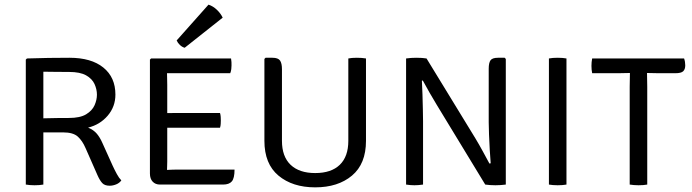

<svg xmlns="http://www.w3.org/2000/svg" viewBox="-20 -794 2977 826"><path d="M476.5 -387Q476.5 -335 443.2 -296.2Q410 -257.5 359 -245Q383 -235 396.8 -218.5Q410.5 -202 420.5 -179L464.5 -81.5Q473.5 -62 482.8 -45Q492 -28 502 -18Q494 -6.5 479.8 -0.8Q465.5 5 452 5Q430 5 419.5 -6.8Q409 -18.5 399.5 -40L348 -157Q334.5 -188.5 314.5 -206.5Q294.5 -224.5 251 -224.5H166.5V0Q150.5 3 128.5 3Q119 3 108.8 2.2Q98.5 1.5 91 0V-537.5L96 -542.5Q144.5 -544 188.8 -544.8Q233 -545.5 279 -545.5Q372.5 -545.5 424.5 -503.5Q476.5 -461.5 476.5 -387ZM166.5 -485.5V-285Q196.5 -286 225.5 -286.2Q254.5 -286.5 276.5 -286.5Q324.5 -286.5 350.5 -302.2Q376.5 -318 386.8 -341.2Q397 -364.5 397 -386.5Q397 -409.5 386.8 -432.2Q376.5 -455 350.5 -469.8Q324.5 -484.5 277 -484.5Q255 -484.5 223 -484.8Q191 -485 166.5 -485.5Z M989 -64.5Q989 -27.5 977.5 -13.8Q966 0 939.5 0H668.5Q648.5 0 636.8 -12.5Q625 -25 625 -47.5V-537.5L630 -542.5H974Q975.5 -534.5 975.8 -526.8Q976 -519 976 -512.5Q976 -506 975 -496.8Q974 -487.5 970.5 -479H753Q742.5 -479 728 -479Q713.5 -479 698.5 -479Q698.5 -470 699 -456.8Q699.5 -443.5 699.5 -428.5V-307.5Q714.5 -307.5 728.8 -307.8Q743 -308 753 -308H926.5Q929 -300 929.5 -291Q930 -282 930 -276Q930 -269.5 929.5 -260.8Q929 -252 926.5 -244.5H753Q743 -244.5 728.8 -244.5Q714.5 -244.5 699.5 -244.5V-99Q699.5 -89.5 699 -78.8Q698.5 -68 698.5 -63Q721.5 -64.5 754.5 -64.5ZM877 -774Q897 -767.5 913.5 -751.5Q930 -735.5 938 -718L774.5 -588.5Q763.5 -591.5 754 -600.5Q744.5 -609.5 740 -620Z M1554.5 -188Q1554.5 -89 1494.2 -38.5Q1434 12 1336 12Q1238.5 12 1178 -38.5Q1117.5 -89 1117.5 -188V-540.5L1122.5 -545.5H1152Q1176.5 -545.5 1184.8 -533.5Q1193 -521.5 1193 -496.5V-188Q1193 -120.5 1230.2 -85Q1267.5 -49.5 1336 -49.5Q1405 -49.5 1441.8 -85Q1478.5 -120.5 1478.5 -188V-542.5Q1493 -545.5 1515 -545.5Q1525 -545.5 1535.5 -544.8Q1546 -544 1554.5 -542.5Z M1859.5 -342Q1843.5 -368 1828.2 -395Q1813 -422 1799 -447.5L1795 -447Q1796.5 -421.5 1797.5 -388.2Q1798.5 -355 1799.2 -323.8Q1800 -292.5 1800 -273V0Q1780 3 1763 3Q1745.5 3 1727 0V-542.5Q1736.5 -544 1749 -544.8Q1761.5 -545.5 1771.5 -545.5Q1783 -545.5 1794.8 -544.8Q1806.5 -544 1815 -542.5L2025 -199Q2041 -172.5 2056.5 -144Q2072 -115.5 2085.5 -90.5L2091 -91.5Q2089 -115 2087 -148.8Q2085 -182.5 2083.8 -215.2Q2082.5 -248 2082.5 -268V-498.5Q2082.5 -523.5 2090.2 -534.5Q2098 -545.5 2122.5 -545.5H2151L2156 -540.5V0Q2146 1.5 2134 2.2Q2122 3 2111.5 3Q2100.5 3 2088.2 2.2Q2076 1.5 2067.5 0Z M2341.5 -542.5Q2348.5 -544 2359 -544.8Q2369.5 -545.5 2379 -545.5Q2401 -545.5 2417 -542.5V0Q2401 3 2379 3Q2369.5 3 2359 2.2Q2348.5 1.5 2341.5 0Z M2689 -420.5Q2689 -436.5 2689.5 -450Q2690 -463.5 2690 -480Q2680.5 -480 2664.5 -479.5Q2648.5 -479 2639.5 -479H2527.5Q2524.5 -494.5 2524.5 -510.5Q2524.5 -527 2527.5 -542.5H2923Q2928 -528.5 2928 -513Q2928 -496 2919.2 -487.5Q2910.5 -479 2885 -479H2814Q2805.5 -479 2788.8 -479.5Q2772 -480 2763.5 -480Q2763.5 -463.5 2764 -450Q2764.5 -436.5 2764.5 -420.5V0Q2749 3 2727 3Q2718 3 2707.5 2.2Q2697 1.5 2689 0Z"/></svg>

Font: Signika SC Light
Style: Regular
Weight: 300
Designer: Anna Giedryś
Foundry: Anna Giedryś
Version: Version 2.000; ttfautohint (v1.8.3) -l 8 -r 50 -G 200 -x 9 -